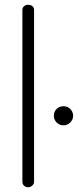

<svg xmlns="http://www.w3.org/2000/svg" viewBox="-20 -786 339 806"><path d="M98 -766Q109 -766 116 -760Q123 -754 123 -745V-22Q123 -14 115.5 -7Q108 0 98 0Q88 0 81 -6.5Q74 -13 74 -22V-745Q74 -754 81 -760Q88 -766 98 -766ZM247 -340Q264 -340 275.5 -328Q287 -316 287 -300Q287 -284 275 -272Q263 -260 247 -260Q229 -260 217.5 -272Q206 -284 206 -300Q206 -317 217.5 -328.5Q229 -340 247 -340Z"/></svg>

Font: Dosis
Style: Light
Weight: 300
Designer: Edgar Tolentino, Pablo Impallari, Igino Marini
Foundry: Edgar Tolentino, Pablo Impallari, Igino Marini
Version: Version 1.007